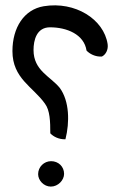

<svg xmlns="http://www.w3.org/2000/svg" viewBox="-20 -648 448 710"><path d="M378 -485C381 -464 371 -446 357 -439C333 -437 311 -449 300 -461C291 -521 227 -547 165 -547C115 -547 104 -499 104 -463C104 -387 166 -366 201 -323C237 -274 238 -196 222 -133C198 -132 177 -143 166 -155C166 -198 165 -240 146 -265C102 -327 26 -358 26 -459C26 -546 69 -613 142 -625C258 -644 364 -577 378 -485ZM217 -5C217 18 195 42 168 42C142 42 121 19 121 -4C121 -31 143 -52 169 -52C196 -52 217 -32 217 -5Z"/></svg>

Font: Snowfall
Style: Rev
Weight: 400
Designer: Jasper
Foundry: Cannot Into Space Fonts
Version: Version 0.9